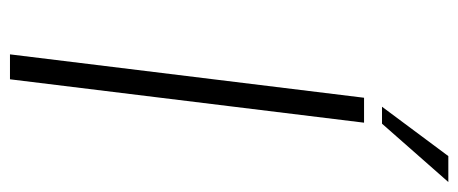

<svg xmlns="http://www.w3.org/2000/svg" viewBox="-287 -632 919 385"><g transform="rotate(90 172.5 -439.5)"><path d="M226 -710 139 0H89L176 -710ZM228 -746H194L293 -879H345Z"/></g></svg>

Font: Josefin Sans Light
Style: Italic
Weight: 300
Italic angle: -7°
Designer: Santiago Orozco
Foundry: Typemade
Version: Version 2.000